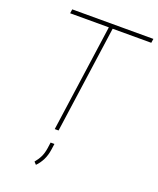

<svg xmlns="http://www.w3.org/2000/svg" viewBox="-170 -812 946 1152"><g transform="rotate(20 303.0 -235.5)"><path d="M84 0ZM606 -710.9 602.1 -684.6H355.5L259.3 0H234.9L331.1 -684.6H84L87.9 -710.9ZM258.3 122.1Q252.9 160.6 238 189.9Q223.1 219.2 202.1 240.2L187.5 224.6Q207 201.2 218 178Q229 154.8 233.9 123L239.3 84.5H263.7Z"/></g></svg>

Font: Robert Sans Thin
Style: Italic
Weight: 100
Italic angle: -8°
Designer: Christian Robertson (extended by Adam Twardoch)
Foundry: Google
Version: Version 12.135;April 2, 2019;FontCreator 11.5.0.2425 64-bit;